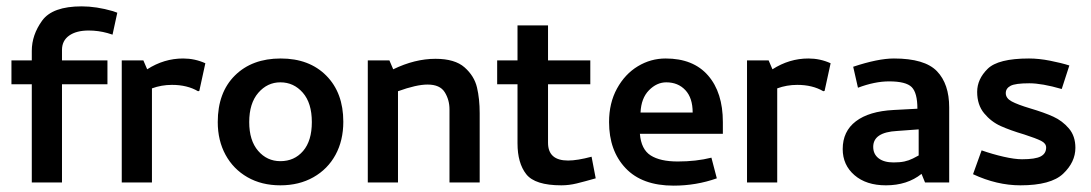

<svg xmlns="http://www.w3.org/2000/svg" viewBox="-20 -574 3431 604"><path d="M16 -384V-309H80V0H175V-309H318V-384H175V-417Q175 -446 197.5 -462Q220 -478 259 -478Q289 -478 318 -470L334 -465L349 -534L335 -539Q283 -554 237 -554Q145 -554 112.5 -509Q80 -464 80 -414V-384Z M363 -384V0H458V-296Q488 -307 521 -307Q569 -307 603 -287L607 -288L626 -375Q593 -390 556 -390Q496 -390 443 -356L431 -384Z M1060 -191Q1060 -282 1006.5 -336Q953 -390 863 -390Q773 -390 719 -336.5Q665 -283 665 -190Q665 -132 689.5 -87Q714 -42 758.5 -16.5Q803 9 862 9Q921 9 966 -16.5Q1011 -42 1035.5 -87Q1060 -132 1060 -191ZM961 -190Q961 -131 933.5 -99Q906 -67 862 -67Q820 -67 792 -99.5Q764 -132 764 -190Q764 -249 792.5 -282Q821 -315 862 -315Q904 -315 932.5 -282.5Q961 -250 961 -190Z M1137 -384V0H1232V-287Q1290 -308 1325 -308Q1364 -308 1379 -284Q1394 -260 1394 -230V0H1489V-218Q1489 -263 1480.5 -299Q1472 -335 1441.5 -362Q1411 -389 1350 -389Q1285 -389 1217 -356L1205 -384Z M1767 -69Q1704 -69 1704 -125V-309H1837V-384H1704V-494H1608V-384H1544V-309H1608V-123Q1608 -61 1635.5 -26Q1663 9 1746 9Q1770 9 1794.5 3Q1819 -3 1854 -13L1841 -81Q1796 -69 1767 -69Z M1896 -190Q1896 -100 1948 -45Q2000 10 2099 10Q2170 10 2235 -13L2218 -78Q2170 -66 2112 -66Q2057 -66 2027 -85Q1997 -104 1993 -153H2254V-190Q2254 -283 2207.5 -336.5Q2161 -390 2074 -390Q2027 -390 1986.5 -365.5Q1946 -341 1921 -295.5Q1896 -250 1896 -190ZM2159 -220H1995Q1997 -265 2021.5 -290Q2046 -315 2076 -315Q2113 -315 2136 -290.5Q2159 -266 2159 -220Z M2330 -384V0H2425V-296Q2455 -307 2488 -307Q2536 -307 2570 -287L2574 -288L2593 -375Q2560 -390 2523 -390Q2463 -390 2410 -356L2398 -384Z M2664 -364 2679 -298Q2732 -318 2777 -318Q2830 -318 2848 -300Q2866 -282 2866 -232L2791 -228Q2714 -224 2672.5 -192.5Q2631 -161 2631 -105Q2631 -55 2668 -23Q2705 9 2767 9Q2834 9 2879 -27L2890 0H2966V-236Q2966 -310 2927.5 -350Q2889 -390 2792 -390Q2742 -390 2664 -364ZM2791 -63Q2761 -63 2744 -76Q2727 -89 2727 -112Q2727 -158 2802 -162L2870 -167V-85Q2865 -82 2852 -75.5Q2839 -69 2825 -66Q2811 -63 2791 -63Z M3190 9Q3286 9 3324.5 -27.5Q3363 -64 3363 -109Q3363 -146 3342.5 -170Q3322 -194 3293.5 -207Q3265 -220 3221 -233Q3181 -245 3162.5 -255Q3144 -265 3144 -281Q3144 -296 3159 -304Q3174 -312 3218 -312Q3258 -312 3320 -294L3344 -368Q3319 -376 3283.5 -383Q3248 -390 3217 -390Q3120 -390 3087 -357.5Q3054 -325 3054 -285Q3054 -244 3076 -217.5Q3098 -191 3128 -177.5Q3158 -164 3202 -151Q3239 -139 3255 -131Q3271 -123 3271 -110Q3271 -91 3254 -82Q3237 -73 3195 -73Q3172 -73 3137 -81Q3102 -89 3068 -101L3041 -26Q3116 9 3190 9Z"/></svg>

Font: Cambay Devanagari
Style: Regular
Weight: 700
Designer: Pooja Saxena
Foundry: Pooja Saxena
Version: Version 1.095;PS 001.095;hotconv 1.0.70;makeotf.lib2.5.58329